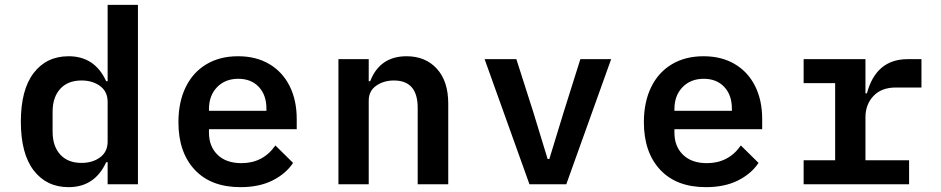

<svg xmlns="http://www.w3.org/2000/svg" viewBox="-20 -760 3880 792"><path d="M424 -91H418Q371 12 263 12Q172 12 119 -57Q66 -126 66 -258Q66 -390 119 -459Q172 -528 263 -528Q371 -528 418 -425H424V-740H549V0H424ZM316 -88Q362 -88 393 -111Q424 -134 424 -176V-340Q424 -382 393 -405Q362 -428 316 -428Q260 -428 228.5 -393.5Q197 -359 197 -299V-217Q197 -157 228.5 -122.5Q260 -88 316 -88Z M716 -256Q716 -339 746 -400.5Q776 -462 831.5 -495Q887 -528 962 -528Q1036 -528 1090.5 -496Q1145 -464 1174.5 -405.5Q1204 -347 1204 -269V-227H842V-213Q842 -156 877.5 -121.5Q913 -87 976 -87Q1065 -87 1116 -160L1189 -88Q1159 -43 1104 -15.5Q1049 12 972 12Q850 12 783 -60Q716 -132 716 -256ZM1079 -303V-312Q1079 -368 1047.5 -401.5Q1016 -435 963 -435Q909 -435 875.5 -400.5Q842 -366 842 -310V-303Z M1376 0V-516H1501V-425H1507Q1547 -528 1657 -528Q1735 -528 1782 -476.5Q1829 -425 1829 -333V0H1703V-315Q1703 -428 1605 -428Q1563 -428 1532 -406.5Q1501 -385 1501 -345V0Z M2164 0 1979 -516H2110L2180 -297L2239 -104H2246L2305 -297L2374 -516H2501L2316 0Z M2636 -256Q2636 -339 2666 -400.5Q2696 -462 2751.5 -495Q2807 -528 2882 -528Q2956 -528 3010.5 -496Q3065 -464 3094.5 -405.5Q3124 -347 3124 -269V-227H2762V-213Q2762 -156 2797.5 -121.5Q2833 -87 2896 -87Q2985 -87 3036 -160L3109 -88Q3079 -43 3024 -15.5Q2969 12 2892 12Q2770 12 2703 -60Q2636 -132 2636 -256ZM2999 -303V-312Q2999 -368 2967.5 -401.5Q2936 -435 2883 -435Q2829 -435 2795.5 -400.5Q2762 -366 2762 -310V-303Z M3295 -99H3425V-417H3295V-516H3550V-375H3556Q3594 -516 3724 -516H3781V-399H3675Q3616 -399 3583 -364Q3550 -329 3550 -276V-99H3730V0H3295Z"/></svg>

Font: Writer SemiBold
Style: Regular
Weight: 600
Monospace: yes
Designer: Mike Abbink, Paul van der Laan, Pieter van Rosmalen
Foundry: Bold Monday
Version: Version 2.001 2020